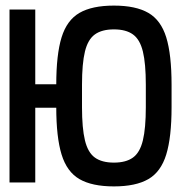

<svg xmlns="http://www.w3.org/2000/svg" viewBox="-20 -652 640 686"><path d="M387 14Q309 14 264 -12Q219 -38 200 -100Q181 -162 181 -269V-349Q181 -457 200 -518.5Q219 -580 264 -606Q309 -632 387 -632Q465 -632 510 -606Q555 -580 574 -518.5Q593 -457 593 -349V-269Q593 -162 574 -100Q555 -38 510 -12Q465 14 387 14ZM14 0V-618H106V0ZM56 -267V-351H233V-267ZM387 -71Q430 -71 455 -89Q480 -107 490.5 -150.5Q501 -194 501 -269V-349Q501 -425 490.5 -468Q480 -511 455 -529Q430 -547 387 -547Q344 -547 319 -529Q294 -511 283.5 -468Q273 -425 273 -349V-269Q273 -194 283.5 -150.5Q294 -107 319 -89Q344 -71 387 -71Z"/></svg>

Font: Victor Mono SemiBold
Style: Regular
Weight: 600
Monospace: yes
Designer: Rune Bjørnerås
Version: Version 1.561;gftools[0.9.30]